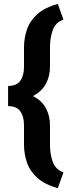

<svg xmlns="http://www.w3.org/2000/svg" viewBox="-20 -800 367 996"><path d="M309.1 94.7 279.8 176.3Q212.9 157.2 174.6 123.3Q136.2 89.4 120.4 44.7Q104.5 0 104.5 -51.3V-150.4Q104.5 -195.8 85.2 -222.7Q65.9 -249.5 22 -249.5V-354Q65.9 -354 85.2 -380.9Q104.5 -407.7 104.5 -453.1V-552.7Q104.5 -604 120.4 -648.7Q136.2 -693.4 174.6 -727.3Q212.9 -761.2 279.8 -779.8L309.1 -698.7Q268.1 -683.6 253.7 -644Q239.3 -604.5 239.3 -552.7V-453.1Q239.3 -404.8 218 -365Q196.8 -325.2 150.4 -301.8Q196.8 -278.8 218 -239Q239.3 -199.2 239.3 -150.4V-51.3Q239.3 0.5 253.7 39.8Q268.1 79.1 309.1 94.7Z"/></svg>

Font: Vazirmatn RD UI ExtraBold
Style: Regular
Weight: 800
Designer: Saber Rastikerdar
Foundry: Saber Rastikerdar
Version: Version 33.003